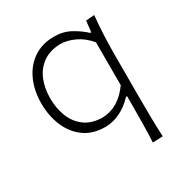

<svg xmlns="http://www.w3.org/2000/svg" viewBox="-167 -650 935 978"><g transform="rotate(-30 301.0 -160.5)"><path d="M451.7 199.7Q454.6 142.6 455.3 88.4Q456.1 34.2 456.1 -27.8V-70.3H449.7Q413.1 -30.8 369.9 -10.3Q326.7 10.3 283.2 10.3Q209 10.3 159.2 -26.4Q109.4 -63 84.2 -123.8Q59.1 -184.6 59.1 -255.9Q59.1 -331.5 86.2 -391.1Q113.3 -450.7 163.8 -485.1Q214.4 -519.5 285.2 -519.5Q338.9 -519.5 381.6 -495.8Q424.3 -472.2 454.1 -443.8H460.9L467.8 -508.3L517.6 -512.2Q511.7 -453.6 509.3 -393.8Q506.8 -334 506.8 -277.3V-29.3Q506.8 33.7 507.6 86.9Q508.3 140.1 511.2 197.3ZM292.5 -38.6Q387.7 -39.6 456.1 -134.8V-387.2Q421.4 -429.2 377.9 -449.7Q334.5 -470.2 294.4 -470.7Q232.4 -469.2 191.7 -440.4Q150.9 -411.6 131.1 -363.5Q111.3 -315.4 111.3 -255.9Q111.3 -199.2 130.1 -150.1Q148.9 -101.1 189 -70.6Q229 -40 292.5 -38.6Z"/></g></svg>

Font: Pinar-DS3-FD Light
Style: Regular
Weight: 300
Designer: Amin Abedi
Version: Version 3.000